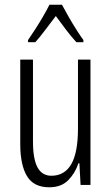

<svg xmlns="http://www.w3.org/2000/svg" viewBox="-20 -785 472 815"><path d="M364 -532V0H322L317 -92H313Q299 -50 269.5 -20Q240 10 189 10Q123 10 94.5 -37.5Q66 -85 66 -173V-532H120V-185Q120 -109 139.5 -74Q159 -39 198 -39Q254 -39 282.5 -88Q311 -137 311 -240V-532ZM243 -765Q255 -742 272 -712.5Q289 -683 306 -656.5Q323 -630 334 -615V-606H304Q283 -629 260.5 -658.5Q238 -688 217 -717Q196 -690 172.5 -658.5Q149 -627 130 -606H99V-615Q113 -635 130 -661.5Q147 -688 163 -715.5Q179 -743 190 -765Z"/></svg>

Font: Noto Sans Ethiopic ExtraCondensed Light
Style: Regular
Weight: 300
Width: 2
Designer: Monotype Design Team
Foundry: Monotype Imaging Inc.
Version: Version 2.102; ttfautohint (v1.8.4.7-5d5b)